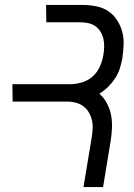

<svg xmlns="http://www.w3.org/2000/svg" viewBox="-20 -755 540 775"><path d="M396 0H317L350 -199Q353 -217 354 -235Q355 -253 351 -270Q347 -287 338.5 -301.5Q330 -316 316.5 -326Q303 -336 286 -340.5Q269 -345 251 -345H31L30 -415H262Q285 -415 309.5 -422Q334 -429 353 -445.5Q372 -462 382.5 -485Q393 -508 397 -532Q400 -549 400.5 -565.5Q401 -582 397.5 -597.5Q394 -613 386 -626.5Q378 -640 365.5 -649Q353 -658 337 -661.5Q321 -665 304 -665H167L166 -735H315Q342 -735 369 -729.5Q396 -724 417 -710Q438 -696 452 -674.5Q466 -653 473 -628Q480 -603 479 -575.5Q478 -548 474 -521V-520Q470 -499 463.5 -478.5Q457 -458 445 -439.5Q433 -421 417 -405Q401 -389 381 -377Q399 -361 411 -339Q423 -317 428 -292Q433 -267 432 -240.5Q431 -214 427 -188Z"/></svg>

Font: Iosevka Term Curly
Style: Italic
Weight: 400
Italic angle: -9°
Designer: Belleve Invis
Foundry: Belleve Invis
Version: Version 32.3.0